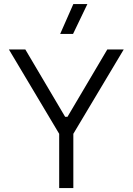

<svg xmlns="http://www.w3.org/2000/svg" viewBox="-20 -950 670 970"><path d="M279 0H350.5V-274L605 -700H522L321 -360H309L108 -700H25L279 -274ZM350.5 -929.5 284 -778.5H349L421.5 -929.5Z"/></svg>

Font: MCL Standard Light
Style: Regular
Weight: 300
Designer: Květoslav Bartoš
Foundry: Florian Karsten
Version: Version 1.001;Glyphs 3.2.3 (3260)